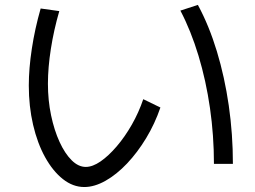

<svg xmlns="http://www.w3.org/2000/svg" viewBox="-20 -747 1040 784"><path d="M324.3 16.7Q277.7 16.7 236.7 -15.8Q195.6 -48.3 164.1 -105.3Q132.6 -162.3 115.1 -237.5Q97.6 -312.7 97.6 -398Q97.6 -467 110 -548.2Q122.3 -629.3 146 -712.3L222.1 -701.7Q199.7 -624.3 187.7 -547.5Q175.7 -470.7 175.7 -405.3Q175.7 -337.7 188.5 -276.4Q201.4 -215 223.2 -167.5Q245 -120 272.5 -92.7Q300 -65.4 330.3 -65.4Q358 -65.4 390.7 -87.9Q423.3 -110.4 456.6 -149.4Q490 -188.4 518.3 -238Q546.6 -287.7 565 -342L635 -308Q612.4 -242 576.9 -183.1Q541.3 -124.3 498.7 -79.3Q456 -34.3 410.8 -8.8Q365.7 16.7 324.3 16.7ZM853.6 -78Q853.6 -193 837.5 -305.3Q821.3 -417.7 790.5 -519.7Q759.6 -621.7 716.6 -703.7L788 -727Q834 -641.7 865.7 -537Q897.4 -432.3 914.2 -315.8Q931 -199.3 931 -78Z"/></svg>

Font: M PLUS 1 Thin
Style: Regular
Weight: 100
Designer: Coji Morishita
Foundry: UNDERFOREST DESIGN
Version: Version 1.001